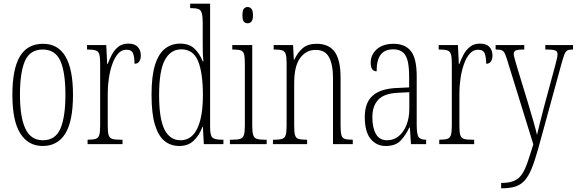

<svg xmlns="http://www.w3.org/2000/svg" viewBox="-20 -780 3121 1039"><path d="M211 10Q133 10 90 -57.5Q47 -125 47 -267Q47 -406 87.5 -474.5Q128 -543 213 -543Q375 -543 375 -267Q375 -123 333 -56.5Q291 10 211 10ZM212 -21Q280 -21 307 -84Q334 -147 334 -267Q334 -390 306.5 -451Q279 -512 211 -512Q143 -512 115.5 -451Q88 -390 88 -267Q88 -146 117.5 -83.5Q147 -21 212 -21Z M454 0V-24H456Q483 -24 497.5 -28.5Q512 -33 517 -49Q522 -65 522 -100V-437Q522 -471 517 -487Q512 -503 497 -507.5Q482 -512 454 -512H451V-536H555L560 -434H563Q572 -459 585.5 -484.5Q599 -510 620.5 -527Q642 -544 674 -544Q709 -544 725.5 -526Q742 -508 742 -480Q742 -461 734 -448Q726 -435 708 -435Q708 -466 701 -488.5Q694 -511 663 -511Q638 -511 619 -489.5Q600 -468 587.5 -432.5Q575 -397 569 -355.5Q563 -314 563 -274V-99Q563 -64 568 -48.5Q573 -33 587 -28.5Q601 -24 630 -24H643V0Z M951 10Q904 10 870.5 -17Q837 -44 818.5 -104.5Q800 -165 800 -267Q800 -370 819.5 -430.5Q839 -491 874 -517.5Q909 -544 955 -544Q1003 -544 1031.5 -517.5Q1060 -491 1077 -448H1081Q1078 -471 1077.5 -496Q1077 -521 1077 -548V-655Q1077 -692 1072 -709Q1067 -726 1053.5 -731Q1040 -736 1014 -736H1009V-760H1117V-91Q1117 -47 1129.5 -35.5Q1142 -24 1180 -24H1189V0H1083L1078 -94H1076Q1058 -47 1028 -18.5Q998 10 951 10ZM957 -21Q1017 -21 1047.5 -84.5Q1078 -148 1078 -265Q1078 -385 1052 -449Q1026 -513 961 -513Q904 -513 872.5 -456Q841 -399 841 -265Q841 -136 870.5 -78.5Q900 -21 957 -21Z M1320 -654Q1307 -654 1299.5 -663Q1292 -672 1292 -698Q1292 -723 1299.5 -732.5Q1307 -742 1320 -742Q1332 -742 1340.5 -732.5Q1349 -723 1349 -698Q1349 -672 1340.5 -663Q1332 -654 1320 -654ZM1224 0V-24H1239Q1267 -24 1281 -29Q1295 -34 1300 -49.5Q1305 -65 1305 -99V-434Q1305 -469 1301 -485.5Q1297 -502 1283.5 -507Q1270 -512 1244 -512H1237V-536H1345V-100Q1345 -66 1350 -50Q1355 -34 1369 -29Q1383 -24 1410 -24H1423V0Z M1457 0V-24H1465Q1493 -24 1507 -28.5Q1521 -33 1526 -49Q1531 -65 1531 -100V-438Q1531 -472 1526 -487.5Q1521 -503 1507 -507.5Q1493 -512 1466 -512H1461V-536H1566L1570 -458H1573Q1592 -498 1619.5 -520.5Q1647 -543 1693 -543Q1760 -543 1791.5 -499Q1823 -455 1823 -360V-100Q1823 -65 1827.5 -49Q1832 -33 1845.5 -28.5Q1859 -24 1885 -24H1889V0H1782V-360Q1782 -429 1761 -469.5Q1740 -510 1688 -510Q1637 -510 1604.5 -466.5Q1572 -423 1572 -330V-99Q1572 -65 1576.5 -49Q1581 -33 1595 -28.5Q1609 -24 1636 -24H1642V0Z M2067 10Q2017 10 1985.5 -28.5Q1954 -67 1954 -147Q1954 -225 1997.5 -263Q2041 -301 2131 -304L2194 -307V-371Q2194 -446 2174.5 -479.5Q2155 -513 2108 -513Q2062 -513 2040 -484Q2018 -455 2018 -394Q1986 -394 1986 -441Q1986 -484 2019 -513.5Q2052 -543 2110 -543Q2172 -543 2203.5 -503.5Q2235 -464 2235 -367V-105Q2235 -52 2245.5 -38Q2256 -24 2284 -24H2286V0H2204L2198 -90H2195Q2175 -47 2147.5 -18.5Q2120 10 2067 10ZM2075 -21Q2111 -21 2138 -43.5Q2165 -66 2180 -104.5Q2195 -143 2195 -191V-281L2136 -278Q2060 -275 2027.5 -241Q1995 -207 1995 -146Q1995 -90 2014 -55.5Q2033 -21 2075 -21Z M2357 0V-24H2359Q2386 -24 2400.5 -28.5Q2415 -33 2420 -49Q2425 -65 2425 -100V-437Q2425 -471 2420 -487Q2415 -503 2400 -507.5Q2385 -512 2357 -512H2354V-536H2458L2463 -434H2466Q2475 -459 2488.5 -484.5Q2502 -510 2523.5 -527Q2545 -544 2577 -544Q2612 -544 2628.5 -526Q2645 -508 2645 -480Q2645 -461 2637 -448Q2629 -435 2611 -435Q2611 -466 2604 -488.5Q2597 -511 2566 -511Q2541 -511 2522 -489.5Q2503 -468 2490.5 -432.5Q2478 -397 2472 -355.5Q2466 -314 2466 -274V-99Q2466 -64 2471 -48.5Q2476 -33 2490 -28.5Q2504 -24 2533 -24H2546V0Z M2692 210Q2734 210 2760 199.5Q2786 189 2803 165Q2820 141 2834 100.5Q2848 60 2866 1L2726 -451Q2718 -478 2711.5 -491Q2705 -504 2695 -508Q2685 -512 2664 -512H2662V-536H2817V-512H2814Q2781 -512 2770.5 -506.5Q2760 -501 2760 -488Q2760 -479 2765.5 -461Q2771 -443 2778 -417L2836 -227Q2854 -168 2867 -122Q2880 -76 2886 -50Q2892 -77 2902 -116Q2912 -155 2924 -202L2983 -420Q2988 -440 2992.5 -457.5Q2997 -475 2997 -487Q2997 -499 2988.5 -505Q2980 -511 2946 -512H2931V-536H3081V-512H3076Q3059 -512 3049.5 -506.5Q3040 -501 3033.5 -483.5Q3027 -466 3017 -430L2893 23Q2874 91 2856.5 133.5Q2839 176 2817 199Q2795 222 2765.5 230.5Q2736 239 2695 239H2692Z"/></svg>

Font: Noto Serif Hebrew ExtraCondensed ExtraLight
Style: Regular
Weight: 200
Width: 2
Designer: Monotype Design Team
Foundry: Monotype Imaging Inc.
Version: Version 2.004; ttfautohint (v1.8.4.7-5d5b)